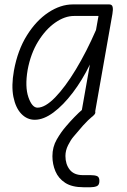

<svg xmlns="http://www.w3.org/2000/svg" viewBox="-20 -520 563 848"><path d="M133.5 9Q99.5 9 74.2 -17.2Q49 -43.5 39.2 -92.2Q29.5 -141 41.5 -208Q58 -298.5 99 -364Q140 -429.5 193.8 -465Q247.5 -500.5 302 -500.5H462.5Q475 -500.5 477.5 -489.2Q480 -478 476.5 -458.5L400.5 -28Q399.5 -23 393.8 -11.5Q388 0 364 0Q345 0 341.8 -9Q338.5 -18 340 -25.5L377 -235Q343.5 -166 301.5 -110.8Q259.5 -55.5 216 -23.2Q172.5 9 133.5 9ZM145.5 -44.5Q179.5 -44.5 223.8 -90Q268 -135.5 315 -213.2Q362 -291 404 -387.5L415 -449.5H307Q266 -449.5 223.8 -420Q181.5 -390.5 148.5 -337Q115.5 -283.5 102 -211Q89.5 -136.5 105.5 -90.5Q121.5 -44.5 145.5 -44.5ZM349 307Q298 307 268 287.5Q238 268 224.8 236.5Q211.5 205 211.5 170Q211.5 129 230.8 95.8Q250 62.5 272 37.5Q288 18.5 308 -2.2Q328 -23 347 -39Q358.5 -47.5 362.8 -48.5Q367 -49.5 373.5 -49.5Q383.5 -49.5 391.2 -42.8Q399 -36 400.8 -27.2Q402.5 -18.5 394.5 -11.5Q367 11.5 347 34.2Q327 57 303.5 85Q292.5 98 280.8 121.2Q269 144.5 269 169Q269 205 287.8 229.2Q306.5 253.5 346 253.5H380Q397.5 253.5 408.2 257.5Q419 261.5 419 279Q419 297.5 407.5 302.2Q396 307 380 307Z"/></svg>

Font: Edu AU VIC WA NT Pre
Style: Regular
Weight: 400
Designer: Tina and Corey Anderson, Eben Sorkin, Mirko Velimirovic
Foundry: Google for Education
Version: Version 1.001